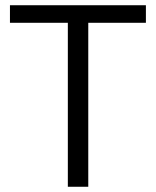

<svg xmlns="http://www.w3.org/2000/svg" viewBox="-20 -713 596 733"><path d="M239 0V-626H18V-693H537V-626H317V0Z"/></svg>

Font: Ubuntu Sans
Style: Regular
Weight: 400
Designer: Dalton Maag Ltd
Foundry: Dalton Maag Ltd
Version: Version 1.006; ttfautohint (v1.8.4.7-5d5b)